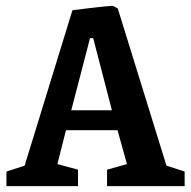

<svg xmlns="http://www.w3.org/2000/svg" viewBox="-20 -635 650 655"><path d="M2 0V-49.8L64 -69.8L227.1 -600.1Q244.6 -602.5 277.6 -606.4Q310.5 -610.4 335.4 -612.8Q360.4 -615.2 362.8 -615.2Q364.7 -615.2 369.4 -612.8Q374 -610.4 377.9 -608.4L381.8 -606L547.9 -69.8L609.9 -49.8V0H345.2V-56.2L413.1 -75.2L380.9 -190.9H205.1L175.8 -75.2L246.1 -56.2V0ZM223.1 -258.8H361.8L297.9 -504.9H287.1Z"/></svg>

Font: Grenze SemiBold
Style: Regular
Weight: 600
Designer: Renata Polastri
Foundry: Omnibus-Type
Version: Version 1.002;PS 001.002;hotconv 1.0.88;makeotf.lib2.5.64775